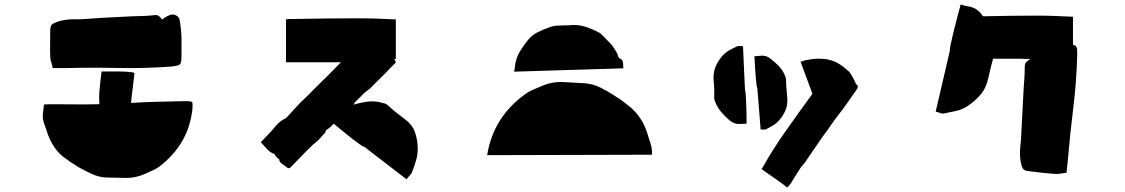

<svg xmlns="http://www.w3.org/2000/svg" viewBox="-20 -775 5040 860"><path d="M216 -470Q214 -484 209.5 -496Q205 -508 205 -521Q204 -550 204.5 -579Q205 -608 205 -637Q205 -657 211.5 -664Q218 -671 238 -678Q273 -689 309 -688.5Q345 -688 379 -691Q426 -695 474.5 -697Q523 -699 571 -702Q597 -703 621.5 -703.5Q646 -704 670 -707Q684 -709 691.5 -703.5Q699 -698 706 -687Q718 -698 739 -707Q760 -716 778 -699Q783 -696 785.5 -681Q788 -666 790 -648Q792 -630 792.5 -616.5Q793 -603 793 -603V-524Q793 -493 785.5 -486.5Q778 -480 747 -477Q629 -468 510.5 -470.5Q392 -473 274 -470ZM264 -72Q239 -92 222 -118Q205 -144 194 -174Q187 -197 178.5 -219Q170 -241 172 -266Q173 -276 174.5 -286Q176 -296 177 -307Q191 -308 204 -308Q217 -308 230 -308Q274 -308 319 -307.5Q364 -307 409 -308Q413 -308 417 -308Q421 -308 425 -309Q423 -337 425 -364Q427 -386 429.5 -408.5Q432 -431 435 -455H507Q524 -455 542.5 -454Q561 -453 573 -451Q585 -449 582 -444Q579 -413 574.5 -380.5Q570 -348 567 -316V-314Q595 -316 622.5 -317Q650 -318 678 -319Q711 -320 743.5 -320.5Q776 -321 808 -322H811Q837 -322 840.5 -317.5Q844 -313 842 -287Q833 -206 795.5 -142Q758 -78 694 -29Q681 -19 664 -12Q647 -5 631 3Q588 23 543 22Q498 21 454 20Q421 18 391 4Q361 -10 332 -26Q314 -37 297 -48.5Q280 -60 264 -72Z M1209 -85Q1190 -92 1176.5 -107Q1163 -122 1148 -138Q1155 -145 1161 -151.5Q1167 -158 1173 -164Q1195 -186 1213.5 -209Q1232 -232 1259 -245Q1265 -249 1267 -252Q1281 -267 1294.5 -282Q1308 -297 1322 -312Q1341 -330 1359.5 -348Q1378 -366 1395 -384Q1452 -439 1507 -496H1261V-688Q1271 -690 1281 -690Q1291 -690 1299 -690Q1445 -693 1590 -693Q1630 -693 1670.5 -691.5Q1711 -690 1753 -688V-511Q1751 -510 1745 -510Q1749 -506 1750 -504L1753 -495Q1753 -495 1745.5 -487.5Q1738 -480 1727.5 -469.5Q1717 -459 1709.5 -451Q1702 -443 1702 -443Q1702 -443 1692.5 -433.5Q1683 -424 1670.5 -412Q1658 -400 1648.5 -390Q1639 -380 1638 -379Q1637 -378 1629 -372Q1621 -366 1613 -359.5Q1605 -353 1603 -350Q1602 -348 1594 -340.5Q1586 -333 1577.5 -325Q1569 -317 1567 -312Q1567 -312 1566 -310Q1565 -308 1563 -306Q1596 -316 1629.5 -320Q1663 -324 1697 -313Q1708 -312 1720 -301Q1737 -285 1756 -270Q1775 -255 1794 -241Q1827 -216 1838.5 -183.5Q1850 -151 1851 -114Q1852 -85 1844 -58Q1836 -31 1826 -5Q1824 2 1816.5 9.5Q1809 17 1801 28Q1752 -10 1704.5 -46Q1657 -82 1610 -119Q1609 -116 1592 -128Q1575 -140 1552 -158Q1529 -176 1507.5 -194Q1486 -212 1475 -221Q1468 -214 1462 -208Q1456 -202 1448 -197Q1437 -191 1438.5 -187Q1440 -183 1432 -176Q1422 -166 1414 -156Q1406 -146 1395 -138Q1381 -127 1361 -107Q1341 -87 1321.5 -66.5Q1302 -46 1287 -31Q1279 -22 1274 -21.5Q1269 -21 1259 -30Q1250 -37 1241 -43Q1232 -49 1230 -62Q1230 -64 1226.5 -64.5Q1223 -65 1222 -68Q1216 -73 1209 -85Z M2763 -509Q2767 -508 2769 -500.5Q2771 -493 2771 -488Q2771 -484 2771.5 -479Q2772 -474 2772 -469L2283 -454Q2285 -463 2286 -472Q2287 -481 2288 -489Q2294 -521 2309.5 -546Q2325 -571 2344 -595Q2364 -619 2390 -631.5Q2416 -644 2444 -654Q2458 -659 2472 -660Q2486 -661 2499 -661Q2507 -662 2515.5 -661.5Q2524 -661 2532 -662Q2568 -666 2601 -655.5Q2634 -645 2665 -628Q2670 -625 2675 -620Q2680 -615 2685 -610Q2693 -601 2702.5 -592Q2712 -583 2721 -573Q2726 -566 2731 -558Q2736 -550 2741 -542Q2746 -533 2748.5 -523.5Q2751 -514 2763 -509ZM2879 -179Q2886 -155 2894 -131.5Q2902 -108 2900 -82L2162 -80Q2176 -167 2219.5 -235.5Q2263 -304 2335 -355Q2350 -366 2368.5 -373.5Q2387 -381 2405 -389Q2453 -410 2502.5 -407.5Q2552 -405 2600 -402Q2637 -399 2670 -382.5Q2703 -366 2733 -346Q2753 -334 2771 -320.5Q2789 -307 2806 -293Q2832 -270 2850.5 -241Q2869 -212 2879 -179Z M3324 -221Q3314 -220 3311 -220.5Q3308 -221 3298 -220Q3271 -217 3249 -235Q3229 -252 3211.5 -272Q3194 -292 3183 -320Q3178 -331 3179 -341Q3180 -361 3179 -381Q3178 -401 3176 -420Q3175 -454 3186 -478.5Q3197 -503 3215 -524Q3229 -540 3246 -549.5Q3263 -559 3280 -567Q3285 -570 3292 -569Q3299 -568 3308 -568Q3310 -517 3312.5 -468Q3315 -419 3317 -370Q3319 -370 3320 -355Q3321 -340 3322 -318Q3323 -296 3323.5 -273.5Q3324 -251 3324 -236Q3324 -221 3324 -221ZM3387 -195Q3383 -243 3379.5 -289.5Q3376 -336 3372 -382Q3370 -382 3368.5 -396Q3367 -410 3365 -431Q3363 -452 3362 -473Q3361 -494 3360 -508.5Q3359 -523 3359 -523Q3370 -524 3372.5 -524Q3375 -524 3384 -525Q3397 -527 3408.5 -524Q3420 -521 3431 -512Q3451 -497 3469 -478.5Q3487 -460 3497 -434Q3501 -426 3501 -414Q3501 -395 3503 -376.5Q3505 -358 3506 -339Q3509 -308 3499.5 -284Q3490 -260 3473 -240Q3460 -224 3444.5 -214.5Q3429 -205 3413 -197Q3409 -194 3402 -194.5Q3395 -195 3387 -195ZM3522 47Q3520 50 3514 56.5Q3508 63 3505 65Q3492 53 3469 37Q3446 21 3424 5.5Q3402 -10 3391 -18Q3393 -20 3394.5 -22.5Q3396 -25 3400 -32Q3442 -107 3501 -190.5Q3560 -274 3619 -355L3566 -498Q3571 -500 3577 -502Q3583 -504 3588 -505Q3635 -516 3679.5 -510Q3724 -504 3763 -471Q3767 -468 3770.5 -465Q3774 -462 3777 -459Q3783 -455 3785 -452Q3790 -445 3794.5 -437.5Q3799 -430 3803 -422Q3810 -410 3814 -399Q3814 -399 3816 -397Q3826 -391 3820 -378Q3802 -353 3779 -319.5Q3756 -286 3739 -265Q3717 -237 3700.5 -212.5Q3684 -188 3667 -166Q3667 -166 3655.5 -149.5Q3644 -133 3625.5 -106Q3607 -79 3586 -48Q3580 -40 3574 -33.5Q3568 -27 3563 -19Q3538 20 3531.5 31Q3525 42 3522 47Z M4209 -267Q4201 -265 4192 -268.5Q4183 -272 4171 -275Q4188 -346 4203.5 -414Q4219 -482 4235 -550Q4233 -550 4237 -570.5Q4241 -591 4248.5 -622Q4256 -653 4264 -683.5Q4272 -714 4277.5 -734.5Q4283 -755 4283 -755Q4297 -751 4301.5 -749.5Q4306 -748 4319 -746Q4357 -740 4380 -706Q4382 -704 4383 -702Q4505 -705 4626 -705Q4665 -705 4705 -703.5Q4745 -702 4786 -700V-575Q4800 -571 4803 -561.5Q4806 -552 4805 -528Q4802 -410 4787.5 -292.5Q4773 -175 4763 -58Q4762 -46 4760.5 -32Q4759 -18 4757 -1Q4744 0 4731 2.5Q4718 5 4706 4Q4677 2 4648.5 -1Q4620 -4 4591 -8Q4571 -10 4564.5 -16.5Q4558 -23 4553 -44Q4546 -80 4550 -115.5Q4554 -151 4555 -186Q4557 -233 4560 -281Q4563 -329 4565 -377Q4567 -403 4568.5 -427Q4570 -451 4570 -475Q4570 -489 4576 -496Q4582 -503 4593 -509Q4593 -509 4592.5 -509.5Q4592 -510 4592 -511Q4578 -511 4569 -511Q4560 -511 4560 -512H4428Q4422 -491 4417 -469Q4412 -447 4407 -426Q4397 -380 4371.5 -350.5Q4346 -321 4314 -300Q4289 -284 4262 -278Q4235 -272 4209 -267Z"/></svg>

Font: Palette Mosaic
Style: Regular
Weight: 400
Designer: Shibuyafont
Version: Version 1.001